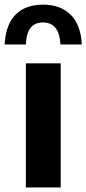

<svg xmlns="http://www.w3.org/2000/svg" viewBox="-60 -826 380 846"><path d="M54 0V-547H207.5V0ZM130 -805.5Q206 -805.5 251 -761.5Q296 -717.5 300.5 -630H206.5Q203.5 -680 184.2 -703.5Q165 -727 130 -727Q93.5 -727 75 -703.8Q56.5 -680.5 54 -630H-39.5Q-35 -718 8.8 -761.8Q52.5 -805.5 130 -805.5Z"/></svg>

Font: Encode Sans Semi Condensed
Style: Bold
Weight: 700
Width: 4
Designer: Multiple Designers
Foundry: Impallari Type
Version: Version 2.000